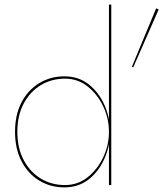

<svg xmlns="http://www.w3.org/2000/svg" viewBox="-20 -800 706 830"><path d="M451 -780V0H461V-780ZM45 -230Q45 -157 73 -103Q101 -49 149.5 -19.5Q198 10 258 10Q320 10 364 -25Q408 -60 432 -115.5Q456 -171 456 -230Q456 -290 432 -345Q408 -400 364 -435Q320 -470 258 -470Q198 -470 149.5 -440.5Q101 -411 73 -357.5Q45 -304 45 -230ZM55 -230Q55 -301 82.5 -352.5Q110 -404 156.5 -432Q203 -460 261 -460Q316 -460 358.5 -426.5Q401 -393 426 -340.5Q451 -288 451 -230Q451 -172 426 -119.5Q401 -67 358.5 -33.5Q316 0 261 0Q203 0 156.5 -28Q110 -56 82.5 -108Q55 -160 55 -230ZM655 -764 550 -511 556 -509 666 -759Z"/></svg>

Font: Jost Thin
Style: Regular
Weight: 250
Version: Version 3.710